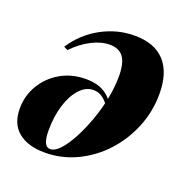

<svg xmlns="http://www.w3.org/2000/svg" viewBox="-103 -631 734 745"><g transform="rotate(20 264.0 -259.0)"><path d="M324 -226Q315 -247 296 -263Q277 -279 253 -279Q222 -279 196.5 -251.5Q171 -224 156.5 -177Q142 -130 142 -72Q142 -6 172 -6Q191 -6 212 -28.5Q233 -51 253.5 -89.5Q274 -128 291 -175Q308 -222 317.5 -270.5Q327 -319 327 -362Q327 -416 309 -441Q291 -466 252 -466Q217 -466 178 -446Q139 -426 104 -390L88 -398Q129 -461 194 -496.5Q259 -532 331 -532Q413 -532 455.5 -486Q498 -440 498 -352Q498 -279 471 -213Q444 -147 397 -96Q350 -45 288 -15.5Q226 14 157 14Q88 14 48 -18Q8 -50 8 -114Q8 -167 34.5 -211.5Q61 -256 107 -282.5Q153 -309 211 -309Q258 -309 288 -290.5Q318 -272 332 -240Z"/></g></svg>

Font: Playfair Display ExtraBold
Style: Italic
Weight: 800
Italic angle: -14°
Designer: Claus Eggers Sørensen
Foundry: Claus Eggers Sørensen
Version: Version 1.203